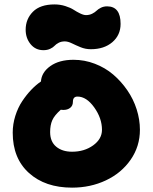

<svg xmlns="http://www.w3.org/2000/svg" viewBox="-20 -903 697 877"><path d="M178.2 -673.8Q142.1 -673.8 119.6 -701.4Q97.2 -729 97.2 -767.1Q97.2 -815.9 130.4 -849.4Q163.6 -882.8 229 -882.8Q254.9 -882.8 278.6 -875.2Q302.2 -867.7 316.4 -858.4Q330.6 -849.1 346.2 -841.6Q361.8 -834 373 -834Q388.2 -834 400.9 -840.3Q413.6 -846.7 420.9 -854Q428.2 -861.3 440.9 -867.7Q453.6 -874 469.2 -874Q530.8 -874 530.8 -793.9Q530.8 -742.7 493.2 -710.4Q455.6 -678.2 395 -678.2Q370.1 -678.2 348.1 -687.3Q326.2 -696.3 308.3 -705.1Q290.5 -713.9 275.9 -713.9Q259.8 -713.9 247.8 -707.5Q235.8 -701.2 229.2 -693.8Q222.7 -686.5 209.5 -680.2Q196.3 -673.8 178.2 -673.8ZM309.1 -45.9Q186.5 -45.9 112.3 -112.8Q38.1 -179.7 38.1 -296.9Q38.1 -335.9 50 -373.8Q62 -411.6 81.5 -440.9Q101.1 -470.2 122.6 -492.7Q144 -515.1 167 -530.8Q169.9 -572.8 210.2 -601.3Q250.5 -629.9 315.9 -629.9Q366.2 -629.9 413.3 -611.8Q460.4 -593.8 497.1 -562.5Q533.7 -531.2 561.5 -490.7Q589.4 -450.2 604.2 -403.6Q619.1 -356.9 619.1 -310.1Q619.1 -234.4 576.7 -173.3Q534.2 -112.3 463.6 -79.1Q393.1 -45.9 309.1 -45.9ZM209 -299.8Q209 -255.9 236.8 -232.9Q264.6 -210 309.1 -210Q365.2 -210 405.5 -239Q445.8 -268.1 445.8 -310.1Q445.8 -362.8 410.4 -412.4Q375 -461.9 334 -461.9Q313 -461.9 313 -438Q313 -420.4 300.8 -410.6Q288.6 -400.9 270 -400.9Q261.7 -400.9 257.8 -401.9Q228.5 -376 218.8 -353.8Q209 -331.5 209 -299.8Z"/></svg>

Font: Shantell Sans Irregular
Style: Regular
Weight: 800
Designer: Stephen Nixon, Anya Danilova, Shantell Martin
Foundry: Arrow Type
Version: Version 1.006;[9816181b4]